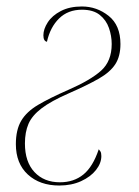

<svg xmlns="http://www.w3.org/2000/svg" viewBox="-20 -563 429 593"><path d="M163 10Q103 10 66 -24Q29 -58 29 -118Q29 -162 45.5 -190Q62 -218 97.5 -239Q133 -260 190 -285Q259 -315 292 -344.5Q325 -374 325 -427Q325 -452 316.5 -476.5Q308 -501 288 -517Q268 -533 233 -533Q190 -533 162.5 -506Q135 -479 125 -434Q114 -436 114 -454Q114 -473 127.5 -494Q141 -515 168 -529Q195 -543 233 -543Q279 -543 315.5 -514Q352 -485 352 -427Q352 -389 336 -364.5Q320 -340 285 -320Q250 -300 193 -275Q138 -251 108.5 -228.5Q79 -206 68 -180.5Q57 -155 57 -120Q57 -63 86.5 -31.5Q116 0 165 0Q208 0 237.5 -24Q267 -48 285 -102Q287 -100 290 -95.5Q293 -91 293 -81Q293 -59 276.5 -38Q260 -17 230.5 -3.5Q201 10 163 10Z"/></svg>

Font: Noto Serif Display SemiCondensed Thin
Style: Italic
Weight: 100
Width: 4
Italic angle: -12°
Designer: Monotype Design Team
Foundry: Monotype Imaging Inc.
Version: Version 2.009